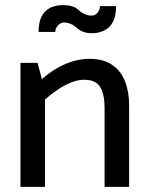

<svg xmlns="http://www.w3.org/2000/svg" viewBox="-20 -731 581 751"><path d="M156 0V-342Q180 -363 206 -380.5Q232 -398 258.5 -408.5Q285 -419 309 -419Q356 -419 372.5 -389.5Q389 -360 389 -311V0H485V-320Q485 -372 469 -413Q453 -454 418.5 -477.5Q384 -501 329 -501Q296 -501 262.5 -490.5Q229 -480 199 -462Q169 -444 144 -421L127 -485H60V0ZM371 -707Q370 -690 360.5 -680Q351 -670 338 -670Q325 -670 312 -675.5Q299 -681 288 -691Q277 -702 261.5 -706.5Q246 -711 226 -711Q200 -711 178.5 -701.5Q157 -692 144 -669Q131 -646 131 -606H196Q197 -622 207.5 -632.5Q218 -643 230 -643Q243 -643 255.5 -638Q268 -633 280 -622Q291 -612 306 -606.5Q321 -601 339 -601Q365 -601 386.5 -611Q408 -621 421 -644Q434 -667 434 -707Z"/></svg>

Font: Catamaran Thin Medium
Style: Regular
Weight: 500
Version: Version 2.000